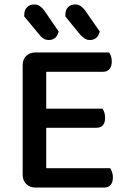

<svg xmlns="http://www.w3.org/2000/svg" viewBox="-20 -843 576 864"><path d="M140 1Q114 1 98 -15Q82 -31 82 -57V-550Q82 -576 98 -591.5Q114 -607 140 -607H471Q476 -601 479.5 -590Q483 -579 483 -566Q483 -544 472.5 -532Q462 -520 444 -520H188V-354H441Q446 -348 449.5 -337Q453 -326 453 -313Q453 -290 442.5 -279Q432 -268 414 -268H188V-86H476Q480 -80 484 -69Q488 -58 488 -45Q488 -22 477.5 -10.5Q467 1 449 1ZM89 -769V-774Q89 -799 102 -811Q115 -823 134 -823Q149 -823 160 -815Q171 -807 179 -796L244 -701Q239 -681 227.5 -672Q216 -663 200 -663Q186 -663 175.5 -669.5Q165 -676 157 -687ZM274 -769V-774Q274 -799 286.5 -811Q299 -823 319 -823Q333 -823 344 -815Q355 -807 363 -796L429 -701Q424 -681 412.5 -672Q401 -663 385 -663Q371 -663 360.5 -670Q350 -677 341 -687Z"/></svg>

Font: Baloo 2 Latin Medium
Style: Regular
Weight: 500
Designer: Sarang Kulkarni and Ek Type
Foundry: Ek Type
Version: Version 1.001